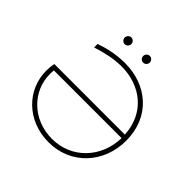

<svg xmlns="http://www.w3.org/2000/svg" viewBox="-211 -1039 1234 1234"><g transform="rotate(45 406.0 -422.5)"><path d="M401 4C601 4 747 -151 747 -356C747 -576 586 -704 390 -704C311 -704 240 -688 177 -666V-634C239 -654 312 -673 389 -673C561 -673 703 -566 713 -378H72C67 -355 65 -333 65 -311C65 -139 204 4 401 4ZM469 -788C485 -788 499 -802 499 -818C499 -835 485 -849 469 -849C452 -849 439 -835 439 -818C439 -802 452 -788 469 -788ZM301 -788C318 -788 331 -802 331 -818C331 -835 318 -849 301 -849C285 -849 271 -835 271 -818C271 -802 285 -788 301 -788ZM99 -347H714C710 -164 577 -27 401 -27C224 -27 97 -158 97 -311C97 -323 97 -335 99 -347Z"/></g></svg>

Font: Chess Sans ExtraLight
Style: Regular
Weight: 275
Designer: Wolf Bōese
Foundry: Wolf Bōese
Version: Version 7.223;Glyphs 3.3 (3306)